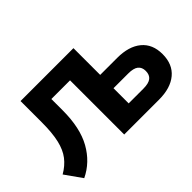

<svg xmlns="http://www.w3.org/2000/svg" viewBox="-113 -1041 1396 1396"><g transform="rotate(-45 585.0 -343.0)"><path d="M102 19 10 -111Q67 -144 102.5 -190Q138 -236 154.5 -307.5Q171 -379 171 -486V-705H715V-430H890Q1009 -430 1076 -374.5Q1143 -319 1143 -216Q1143 -112 1076 -56Q1009 0 890 0H532V-557H340V-441Q340 -260 276.5 -147Q213 -34 102 19ZM715 -137H866Q921 -137 945.5 -156.5Q970 -176 970 -216Q970 -254 945.5 -273.5Q921 -293 866 -293H715Z"/></g></svg>

Font: Mulish Black
Style: Regular
Weight: 900
Designer: Vernon Adams
Foundry: Vernon Adams
Version: Version 3.603; ttfautohint (v1.8.3)